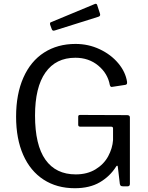

<svg xmlns="http://www.w3.org/2000/svg" viewBox="-20 -984 779 1014"><path d="M375 10Q280 10 210 -35.5Q140 -81 102.5 -166Q65 -251 65 -368Q65 -487 103.5 -574Q142 -661 213 -706.5Q284 -752 379 -752Q447 -752 506.5 -724Q566 -696 604.5 -650Q643 -604 651 -552V-546Q651 -542 649.5 -540Q648 -538 643 -536L571 -525H569Q563 -525 560 -535Q549 -596 499 -637.5Q449 -679 378 -679Q275 -679 220 -601Q165 -523 165 -374Q165 -218 220 -140.5Q275 -63 380 -63Q441 -63 485 -90Q529 -117 551.5 -159Q574 -201 577 -244V-304V-306Q577 -315 567 -315H404Q393 -315 393 -325V-368Q393 -377 403 -377L651 -376Q666 -376 666 -364V-13Q666 0 654 0H631Q623 0 619 -2Q615 -4 613 -12L602 -105Q601 -109 598.5 -109Q596 -109 593 -104Q561 -53 507.5 -21.5Q454 10 375 10ZM508 -912Q509 -910 509 -906Q509 -898 498 -895L269 -823Q267 -822 263 -822Q256 -822 253 -831L245 -853Q244 -855 244 -858Q244 -866 250 -867L481 -963Q482 -964 485 -964Q491 -964 493 -958Z"/></svg>

Font: Libre Franklin
Style: Regular
Weight: 400
Designer: Pablo Impallari, Rodrigo Fuenzalida
Foundry: Impallari Type
Version: Version 1.001; ttfautohint (v1.4.1)